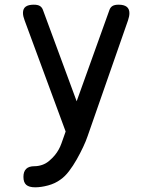

<svg xmlns="http://www.w3.org/2000/svg" viewBox="-20 -570 640 819"><path d="M253 11 260 -9 85 -483Q82 -491 80 -499Q78 -507 78 -515Q78 -533 89.5 -541.5Q101 -550 124 -550Q141 -550 150 -544.5Q159 -539 163 -528L307 -138L447 -528Q451 -539 460 -544.5Q469 -550 486 -550Q509 -550 520.5 -541Q532 -532 532 -514Q532 -507 530.5 -499.5Q529 -492 526 -483L354 10Q347 31 334.5 57.5Q322 84 307 110.5Q292 137 274.5 160Q257 183 238 196Q215 213 185 221Q155 229 130 229Q104 229 92 218.5Q80 208 80 185V184Q80 162 91.5 150.5Q103 139 127 139Q143 139 159.5 133.5Q176 128 190 116Q204 104 213.5 92.5Q223 81 230 68.5Q237 56 242 42Q247 28 253 11Z"/></svg>

Font: Maple Mono NL
Style: Regular
Weight: 400
Monospace: yes
Designer: subframe7536
Version: Version 7.000